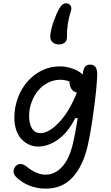

<svg xmlns="http://www.w3.org/2000/svg" viewBox="-20 -908 660 1141"><path d="M253 213Q199 213 153.5 194.5Q108 176 77 145Q62.5 131 60.8 114.8Q59 98.5 71.5 81Q85 66 102.2 66.5Q119.5 67 137.5 81.5Q197 130 251 130Q304 130 346.5 86Q389 42 411 -45.5Q426.5 -108 442 -206H427Q385 -122 326 -79.5Q267 -37 206 -37Q180.5 -37 156.5 -47Q132.5 -57 111.8 -76.8Q91 -96.5 78.2 -130.5Q65.5 -164.5 65.5 -207.5Q65.5 -288 100 -358Q134.5 -428 197.2 -470.8Q260 -513.5 336.5 -513.5Q373.5 -513.5 411.2 -500.2Q449 -487 471.5 -465Q474.5 -496.5 484.5 -510.2Q494.5 -524 517 -524Q561 -524 557.5 -458Q555 -386 537.5 -255.5Q520 -125 500.5 -39Q473 78 411.8 145.5Q350.5 213 253 213ZM153 -220Q153 -174.5 169.5 -145.8Q186 -117 221.5 -117Q270 -117 330.2 -179.8Q390.5 -242.5 437 -358Q417 -361.5 405 -379Q393 -396.5 393 -423.5Q366.5 -434 338.5 -434Q298.5 -434 263.5 -415.5Q228.5 -397 204.5 -367Q180.5 -337 166.8 -298.5Q153 -260 153 -220ZM279 -701Q284 -739.5 299.8 -783.8Q315.5 -828 332.5 -858Q352 -892 378 -888Q393.5 -885.5 400.2 -873Q407 -860.5 401.5 -843Q376.5 -766.5 378 -689Q378.5 -663.5 361.5 -652.5Q344.5 -641.5 321.5 -644.5Q298.5 -647.5 287.2 -662.8Q276 -678 279 -701Z"/></svg>

Font: Monaspace Radon
Style: Regular
Weight: 400
Designer: Riley Cran & the Lettermatic Team
Foundry: Lettermatic
Version: Version 1.000 (Monaspace Radon)